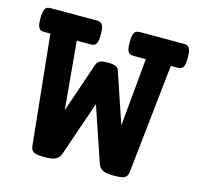

<svg xmlns="http://www.w3.org/2000/svg" viewBox="-100 -675 800 779"><g transform="rotate(15 299.5 -285.0)"><path d="M609.4 -529.3Q609.4 -508.8 606.2 -498Q603 -487.3 596.7 -483.4Q590.3 -479.5 578.6 -479.5H551.3L502 -21Q500.5 -8.8 495.1 -2Q489.7 4.9 477.5 7.8Q465.3 10.7 442.9 10.7Q410.6 10.7 396.2 3.4Q381.8 -3.9 376 -21L297.9 -251L218.8 -21Q212.9 -3.9 198.2 3.4Q183.6 10.7 150.9 10.7Q128.4 10.7 116.5 7.8Q104.5 4.9 99.4 -2Q94.2 -8.8 92.8 -21L45.4 -479.5H21Q9.3 -479.5 2.9 -483.4Q-3.4 -487.3 -6.6 -498Q-9.8 -508.8 -9.8 -529.3Q-9.8 -549.8 -6.6 -560.5Q-3.4 -571.3 2.9 -575.4Q9.3 -579.6 21 -579.6H213.4Q225.1 -579.6 231.4 -575.4Q237.8 -571.3 241 -560.5Q244.1 -549.8 244.1 -529.3Q244.1 -508.8 241 -498Q237.8 -487.3 231.4 -483.4Q225.1 -479.5 213.4 -479.5H156.2L182.1 -194.3L253.4 -403.3Q256.8 -414.6 266.6 -420.4Q276.4 -426.3 299.3 -426.3Q323.7 -426.3 334.5 -421.6Q345.2 -417 348.1 -406.7L419.9 -194.3L446.3 -479.5H396Q384.3 -479.5 377.9 -483.4Q371.6 -487.3 368.4 -498Q365.2 -508.8 365.2 -529.3Q365.2 -549.8 368.4 -560.5Q371.6 -571.3 377.9 -575.4Q384.3 -579.6 396 -579.6H578.6Q590.3 -579.6 596.7 -575.4Q603 -571.3 606.2 -560.5Q609.4 -549.8 609.4 -529.3Z"/></g></svg>

Font: Courier Prime
Style: Bold
Weight: 700
Designer: Alan Dague-Greene, Quote-Unquote Apps
Foundry: Quote-Unquote Apps
Version: Version 3.018